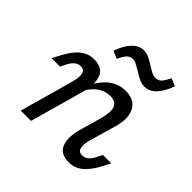

<svg xmlns="http://www.w3.org/2000/svg" viewBox="-168 -770 926 926"><g transform="rotate(45 295.5 -306.5)"><path d="M141.9 -356.5Q125 -356.5 111.3 -345.6Q97.6 -334.7 86.3 -312.9L71.8 -283.9H14.5L32.3 -318.5Q61.3 -375 92.7 -400.4Q124.2 -425.8 162.9 -425.8Q221 -425.8 237.5 -384.3Q254 -342.7 235.5 -276.6L216.1 -206.5H146L166.1 -280.6Q175.8 -316.1 170.2 -336.3Q164.5 -356.5 141.9 -356.5ZM146 -206.5H216.1L158.1 0H87.9ZM343.5 -355.6Q311.3 -355.6 283.5 -337.5Q255.6 -319.4 233.9 -283.1V-321.8Q262.9 -375 298.8 -400.4Q334.7 -425.8 379 -425.8Q418.5 -425.8 442.3 -406.9Q466.1 -387.9 472.2 -352.4Q478.2 -316.9 464.5 -270.2L446 -206.5H375.8L388.7 -253.2Q402.4 -304.8 391.5 -330.2Q380.6 -355.6 343.5 -355.6ZM449.2 -56.5Q466.1 -56.5 480.2 -67.3Q494.4 -78.2 504.8 -100L519.4 -129H576.6L558.9 -94.4Q529.8 -37.9 498.4 -12.5Q466.9 12.9 428.2 12.9Q370.2 12.9 353.6 -28.6Q337.1 -70.2 355.6 -136.3L375.8 -206.5H446L425 -132.3Q415.3 -96.8 421 -76.6Q426.6 -56.5 449.2 -56.5ZM350.8 -534.7Q327.4 -548.4 316.9 -553.6Q306.5 -558.9 295.2 -558.9Q278.2 -558.9 266.1 -547.6Q254 -536.3 238.7 -504L200 -520.2Q216.9 -570.2 243.5 -598Q270.2 -625.8 302.4 -625.8Q321 -625.8 337.9 -618.1Q354.8 -610.5 378.2 -595.2Q398.4 -582.3 410.9 -576.2Q423.4 -570.2 435.5 -570.2Q452.4 -570.2 464.5 -581.5Q476.6 -592.7 491.9 -625L530.6 -608.9Q513.7 -558.9 487.1 -531Q460.5 -503.2 428.2 -503.2Q409.7 -503.2 391.9 -511.3Q374.2 -519.4 350.8 -534.7Z"/></g></svg>

Font: Playfair Micro SmCond SmLight
Style: Italic
Weight: 360
Width: 4
Italic angle: -15.6°
Designer: Claus Eggers Sørensen
Foundry: Claus Eggers Sørensen
Version: Version 2.203;Glyphs 3.3 (3326)